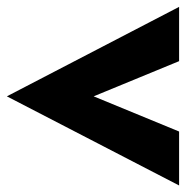

<svg xmlns="http://www.w3.org/2000/svg" viewBox="-14 -490 554 573"><g transform="rotate(90 263.5 -203.0)"><path d="M-3 -460H159L264 -205L369 -460H530L264 54Z"/></g></svg>

Font: renner_700bold
Style: Bold
Weight: 700
Version: Version 003.000 ; ttfautohint (v0.97) -l 8 -r 50 -G 200 -x 1